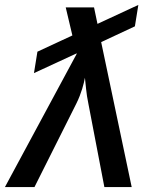

<svg xmlns="http://www.w3.org/2000/svg" viewBox="-20 -760 640 780"><path d="M0 0H120L290 -339C311 -381 321 -422 325 -444C328 -422 330 -380 339 -339L404 0H515L391 -589L528 -653L542 -740L376 -663L362 -730H247L274 -616L132 -550L118 -463L291 -543L292 -542Z"/></svg>

Font: JetBrains Mono SemiBold
Style: Italic
Weight: 472
Italic angle: -9°
Monospace: yes
Designer: Philipp Nurullin, Konstantin Bulenkov
Foundry: JetBrains
Version: Version 2.305